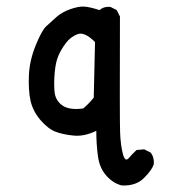

<svg xmlns="http://www.w3.org/2000/svg" viewBox="-20 -440 540 587"><path d="M352.5 127Q327.1 121.1 305.7 97.7Q284.2 74.2 279.3 36.6Q274.4 -1 274.4 -40Q238.3 -22.5 206.1 -25.4Q173.8 -28.3 150.4 -37.1Q127 -45.9 103.5 -73.2Q80.1 -100.6 73.2 -132.8Q66.4 -165 68.4 -210Q70.3 -254.9 88.9 -300.8Q107.4 -346.7 121.1 -359.4Q134.8 -372.1 152.3 -387.7Q169.9 -403.3 195.3 -412.1Q220.7 -420.9 237.3 -419.9Q253.9 -418.9 284.2 -409.2Q297.9 -420.9 317.4 -418.9L336.9 -409.2L346.7 -389.6Q345.7 -73.2 347.2 -35.2Q348.6 2.9 355.5 29.8Q362.3 56.6 373.5 43.5Q384.8 30.3 397.5 18.6L420.9 16.6L440.4 26.4Q452.1 41 450.2 62.5Q444.3 80.1 419.9 104.5Q395.5 128.9 352.5 127ZM234.4 -108.4Q252.9 -124 266.6 -141.6L270.5 -311.5Q238.3 -343.8 216.8 -335.4Q195.3 -327.1 181.2 -308.1Q167 -289.1 158.7 -270Q150.4 -251 147.5 -220.7Q144.5 -190.4 146.5 -162.1Q148.4 -133.8 169.9 -118.2Q191.4 -102.5 234.4 -108.4Z"/></svg>

Font: NaikaiFont
Style: Regular
Weight: 400
Version: Version 1.67